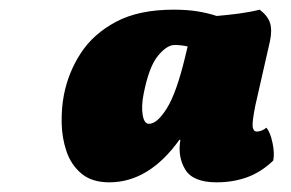

<svg xmlns="http://www.w3.org/2000/svg" viewBox="-20 -737 601 397"><path d="M517 -717Q534 -704 538.5 -689Q543 -674 538 -651L508 -519Q501 -484 502.5 -474.5Q504 -465 511 -465Q521 -465 531 -473Q539 -463 543.5 -441.5Q548 -420 545 -405Q520 -381 491 -370.5Q462 -360 428 -360Q379 -360 363 -386.5Q347 -413 353 -448H351Q288 -360 206 -360Q170 -360 148.5 -378Q127 -396 117.5 -424Q108 -452 107.5 -483Q107 -514 112 -540Q121 -587 147 -627Q173 -667 220 -692Q267 -717 339 -717Q367 -717 388.5 -713.5Q410 -710 428 -704Q452 -706 474.5 -709Q497 -712 517 -717ZM277 -543Q272 -518 275 -499.5Q278 -481 288 -481Q305 -481 325 -513Q345 -545 363 -620L368 -641Q354 -644 341 -644Q325 -644 306.5 -621.5Q288 -599 277 -543Z"/></svg>

Font: Vollkorn Black
Style: Italic
Weight: 900
Italic angle: -11°
Designer: Friedrich Althausen
Foundry: Friedrich Althausen
Version: Version 5.000; ttfautohint (v1.8.3)